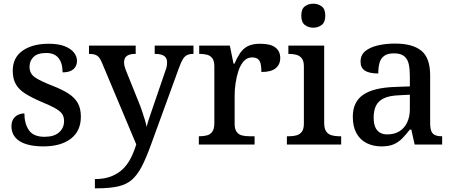

<svg xmlns="http://www.w3.org/2000/svg" viewBox="-20 -783 2455 1040"><path d="M215 10Q160 10 121 -2.5Q82 -15 62 -39.5Q42 -64 42 -98Q42 -125 53.5 -140.5Q65 -156 81 -162.5Q97 -169 112 -169Q112 -114 136.5 -78Q161 -42 221 -42Q273 -42 300 -66Q327 -90 327 -127Q327 -151 316 -166.5Q305 -182 278.5 -197Q252 -212 205 -231Q152 -254 117.5 -275.5Q83 -297 66 -326.5Q49 -356 49 -400Q49 -471 102.5 -508.5Q156 -546 244 -546Q296 -546 329.5 -533Q363 -520 380 -499Q397 -478 397 -453Q397 -425 377.5 -408Q358 -391 319 -391Q319 -441 297 -468.5Q275 -496 231 -496Q184 -496 162 -475Q140 -454 140 -421Q140 -385 168 -365Q196 -345 263 -319Q317 -298 351 -276Q385 -254 401.5 -224.5Q418 -195 418 -151Q418 -73 363.5 -31.5Q309 10 215 10Z M494 187Q545 187 582 172.5Q619 158 645 133Q671 108 688.5 73.5Q706 39 718 -1L534 -439Q526 -460 517 -471Q508 -482 496 -486.5Q484 -491 465 -491H462V-536H715V-491H712Q682 -491 667 -480Q652 -469 652 -445Q652 -437 654 -427.5Q656 -418 660 -407L730 -233Q740 -210 748.5 -184Q757 -158 764.5 -134.5Q772 -111 774 -95Q781 -123 791 -151.5Q801 -180 810 -207L876 -400Q881 -411 883 -423.5Q885 -436 885 -445Q885 -469 869 -480Q853 -491 821 -491H818V-536H1028V-491H1025Q1006 -491 993 -484.5Q980 -478 970 -461.5Q960 -445 949 -414L797 3Q771 75 747 120.5Q723 166 693.5 191.5Q664 217 618.5 227Q573 237 505 237H494Z M1057 0V-45H1061Q1084 -45 1102 -50Q1120 -55 1130.5 -70.5Q1141 -86 1141 -117V-423Q1141 -453 1130 -467.5Q1119 -482 1101.5 -486.5Q1084 -491 1062 -491H1059V-536H1225L1245 -438H1250Q1263 -469 1279.5 -494Q1296 -519 1321.5 -532.5Q1347 -546 1390 -546Q1446 -546 1472 -525.5Q1498 -505 1498 -469Q1498 -434 1473.5 -413.5Q1449 -393 1396 -393Q1396 -421 1391.5 -438.5Q1387 -456 1376 -464Q1365 -472 1345 -472Q1319 -472 1300.5 -451.5Q1282 -431 1271.5 -399Q1261 -367 1256 -332Q1251 -297 1251 -268V-112Q1251 -83 1262 -68.5Q1273 -54 1290.5 -49.5Q1308 -45 1330 -45H1359V0Z M1534 0V-45H1547Q1569 -45 1586.5 -50Q1604 -55 1615 -69.5Q1626 -84 1626 -113V-423Q1626 -452 1615 -466.5Q1604 -481 1586 -486Q1568 -491 1547 -491H1542V-536H1736V-117Q1736 -87 1746.5 -71.5Q1757 -56 1775.5 -50.5Q1794 -45 1815 -45H1828V0ZM1677 -633Q1650 -633 1631 -648Q1612 -663 1612 -698Q1612 -734 1631 -748.5Q1650 -763 1677 -763Q1703 -763 1722.5 -748.5Q1742 -734 1742 -698Q1742 -663 1722.5 -648Q1703 -633 1677 -633Z M2046 10Q2002 10 1966.5 -7.5Q1931 -25 1911 -61Q1891 -97 1891 -151Q1891 -231 1947 -269.5Q2003 -308 2118 -312L2200 -315V-373Q2200 -409 2194 -436Q2188 -463 2169.5 -478.5Q2151 -494 2114 -494Q2079 -494 2060.5 -480Q2042 -466 2035.5 -442Q2029 -418 2029 -385Q1981 -385 1957 -400Q1933 -415 1933 -449Q1933 -485 1958.5 -506Q1984 -527 2026.5 -537Q2069 -547 2120 -547Q2215 -547 2262.5 -508Q2310 -469 2310 -375V-117Q2310 -89 2316 -73.5Q2322 -58 2336 -51.5Q2350 -45 2372 -45H2375V0H2226L2208 -81H2200Q2179 -54 2159 -33.5Q2139 -13 2113 -1.5Q2087 10 2046 10ZM2078 -55Q2116 -55 2143 -71.5Q2170 -88 2185 -119Q2200 -150 2200 -191V-270L2142 -267Q2089 -265 2059 -250.5Q2029 -236 2016.5 -210Q2004 -184 2004 -146Q2004 -116 2012 -96Q2020 -76 2036.5 -65.5Q2053 -55 2078 -55Z"/></svg>

Font: Noto Serif Khmer Medium
Style: Regular
Weight: 500
Version: Version 2.003